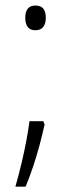

<svg xmlns="http://www.w3.org/2000/svg" viewBox="-20 -557 257 706"><path d="M139.2 -111.3 144 -99.1Q136.2 -63.5 125.7 -24.2Q115.2 15.1 102.1 54.4Q88.9 93.8 74.2 129.4H36.6Q50.3 81.1 59.8 40.5Q69.3 0 76.4 -36.9Q83.5 -73.7 88.4 -111.3ZM72.8 -491.7Q72.8 -512.7 81.8 -524.7Q90.8 -536.6 109.9 -536.6Q130.4 -536.6 139.4 -525.1Q148.4 -513.7 148.4 -491.7Q148.4 -469.7 138.9 -457.8Q129.4 -445.8 109.9 -445.8Q90.8 -445.8 81.8 -458Q72.8 -470.2 72.8 -491.7Z"/></svg>

Font: Open Sans SemiCondensed Light
Style: Regular
Weight: 300
Width: 4
Designer: Monotype Design Team
Foundry: Monotype Imaging Inc.
Version: Version 3.000